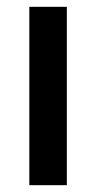

<svg xmlns="http://www.w3.org/2000/svg" viewBox="-20 -543 282 563"><path d="M66 0V-523H176V0Z"/></svg>

Font: Raleway SemiBold
Style: Regular
Weight: 600
Designer: Matt McInerney, Pablo Impallari, Rodrigo Fuenzalida
Foundry: Matt McInerney, Pablo Impallari, Rodrigo Fuenzalida
Version: Version 4.026